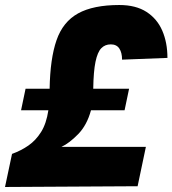

<svg xmlns="http://www.w3.org/2000/svg" viewBox="-46 -746 688 766"><path d="M-26 0 2 -132Q38 -145 67.5 -165.5Q97 -186 118 -219.5Q139 -253 147 -306H38L56 -392H152Q154 -512 179.5 -585.5Q205 -659 265.5 -692.5Q326 -726 430 -726Q496 -726 538.5 -698.5Q581 -671 601.5 -623.5Q622 -576 622 -515L441 -508Q441 -536 430 -552.5Q419 -569 396 -569Q373 -569 358 -553.5Q343 -538 335 -499.5Q327 -461 326 -392H469L451 -306H317Q301 -247 266 -211Q231 -175 199 -160H536L503 -3Z"/></svg>

Font: Geist Mono Black
Style: Italic
Weight: 900
Italic angle: -12°
Monospace: yes
Designer: Basement.studio, Andrés Briganti, Mateo Zaragoza
Foundry: Basement.studio, Vercel, Andrés Briganti, Guido Ferreyra, Mateo Zaragoza
Version: Version 1.500; ttfautohint (v1.8.4.7-5d5b)